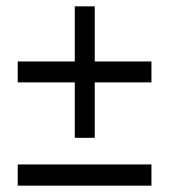

<svg xmlns="http://www.w3.org/2000/svg" viewBox="-20 -613 534 606"><path d="M279 -419H458V-353H279V-178H216V-353H36V-419H216V-593H279ZM36 -27V-94H458V-27Z"/></svg>

Font: Montserrat arm2
Style: Regular
Weight: 400
Designer: Julieta Ulanovsky
Foundry: Julieta Ulanovsky
Version: Version 6.000